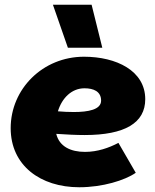

<svg xmlns="http://www.w3.org/2000/svg" viewBox="-20 -772 655 809"><path d="M314 17C412 17 506 -12 552 -44L479 -170C439 -149 391 -132 338 -132C279 -132 230 -154 217 -208C261 -205 301 -203 337 -203C506 -203 592 -254 592 -354C592 -474 470 -533 334 -533C160 -533 25 -397 25 -232C25 -75 150 17 314 17ZM266 -571H411L366 -752H203ZM224 -303C241 -359 282 -400 336 -400C374 -400 406 -387 406 -348C406 -310 352 -300 291 -300C269 -300 246 -301 224 -303Z"/></svg>

Font: Fixel Display Black
Style: Italic
Weight: 900
Italic angle: -10°
Designer: AlfaBravo + MacPaw
Foundry: Kyrylo Tkachov, Marchela Mozhyna, Serhii Makarenko, Maria Weinstein, Zakhar Kryvoshyya
Version: Version 1.210;Glyphs 3.2 (3217)